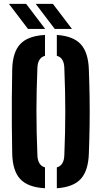

<svg xmlns="http://www.w3.org/2000/svg" viewBox="-20 -994 540 1022"><path d="M219.5 8Q128.5 3 87.8 -40.8Q47 -84.5 45 -177Q43.5 -258.5 43 -329.8Q42.5 -401 43 -472Q43.5 -543 45 -623.5Q47 -716 87.8 -759.5Q128.5 -803 219.5 -808V-697Q180 -686 179 -630.5Q174 -510.5 174 -401.2Q174 -292 179 -170.5Q180 -114 219.5 -103ZM282.5 8V-103Q321.5 -113.5 322.5 -170.5Q327.5 -291 327.5 -400.2Q327.5 -509.5 322.5 -630.5Q321.5 -686.5 282.5 -697V-808Q370 -802 410 -758.5Q450 -715 453 -623.5Q456 -542.5 457 -471.5Q458 -400.5 457 -329.2Q456 -258 453 -177Q450 -85 410 -41.5Q370 2 282.5 8ZM129 -840 27.5 -973.5H119L220.5 -840ZM271.5 -840 170 -973.5H261.5L363 -840Z"/></svg>

Font: Big Shoulders Stencil Text ExtraBold
Style: Regular
Weight: 800
Designer: Patric King
Foundry: XO Type Co
Version: Version 1.000